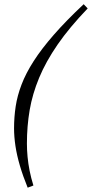

<svg xmlns="http://www.w3.org/2000/svg" viewBox="-20 -732 426 888"><path d="M385.5 -693Q301 -605 246.5 -526Q192 -447 161 -372.2Q130 -297.5 117.2 -223Q104.5 -148.5 104.5 -68Q104.5 -38 107.5 -6.5Q110.5 25 117 57.8Q123.5 90.5 134.5 126L108 136Q86 82 72 34.2Q58 -13.5 51.5 -56.5Q45 -99.5 45 -138.5Q45 -190 52.5 -239.8Q60 -289.5 79.8 -341.2Q99.5 -393 135.8 -449.5Q172 -506 228.8 -571Q285.5 -636 367 -712.5Z"/></svg>

Font: Newsreader 17pt
Style: Italic
Weight: 400
Italic angle: -17°
Version: Version 1.003